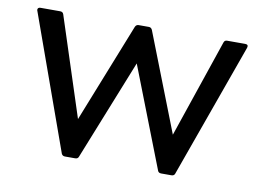

<svg xmlns="http://www.w3.org/2000/svg" viewBox="-63 -602 980 721"><g transform="rotate(10 427.0 -242.0)"><path d="M211 17 27 -496 26 -499Q26 -509 37 -509H112Q122 -509 125 -500L248 -122L398 -500Q402 -509 411 -509H450Q459 -509 463 -500L609 -126L736 -500Q739 -509 748 -509H817Q831 -509 827 -496L643 17Q640 25 630 25H591Q581 25 578 17L429 -366L276 17Q273 25 263 25H224Q215 25 211 17Z"/></g></svg>

Font: LINE Seed JP_TTF Regular
Style: Regular
Weight: 400
Designer: LINE & Fontrix & Fontworks
Version: Version 1.002